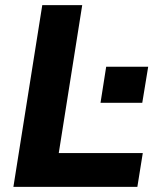

<svg xmlns="http://www.w3.org/2000/svg" viewBox="-20 -725 613 745"><path d="M32 0 144 -705H299L208 -131H534L513 0ZM370 -326 392 -466H555L532 -326Z"/></svg>

Font: Nunito Sans ExtraBold
Style: Italic
Weight: 800
Italic angle: -9°
Designer: Vernon Adams
Foundry: Vernon Adams
Version: Version 3.006; ttfautohint (v1.8.3)